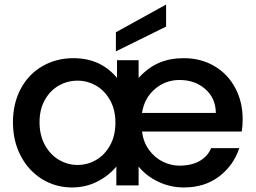

<svg xmlns="http://www.w3.org/2000/svg" viewBox="-20 -816 1128 845"><path d="M1048 -291Q1048 -262 1044 -237H605Q611 -190 636 -156Q661 -122 696.5 -104.5Q732 -87 769 -87Q824 -87 859.5 -108Q895 -129 909 -164H1033Q1008 -88 944.5 -39.5Q881 9 789 9Q729 9 676 -16.5Q623 -42 590 -83V0H492V-83Q458 -42 407.5 -16.5Q357 9 297 9Q225 9 165.5 -27.5Q106 -64 71.5 -129.5Q37 -195 37 -278Q37 -361 71.5 -425.5Q106 -490 167 -525Q228 -560 303 -560Q423 -560 495 -473V-551H590V-473Q632 -519 680 -539.5Q728 -560 789 -560Q864 -560 923 -525.5Q982 -491 1015 -429.5Q1048 -368 1048 -291ZM930 -319Q929 -384 883.5 -424Q838 -464 770 -464Q708 -464 661.5 -424Q615 -384 605 -319ZM321 -90Q365 -90 403 -112Q441 -134 464.5 -176.5Q488 -219 488 -276Q488 -333 464.5 -375Q441 -417 403 -439Q365 -461 321 -461Q277 -461 239 -439.5Q201 -418 177.5 -376.5Q154 -335 154 -278Q154 -221 177.5 -178Q201 -135 239.5 -112.5Q278 -90 321 -90ZM711 -699 490 -590V-674L711 -796Z"/></svg>

Font: Poppins Cyr Med
Style: Regular
Weight: 500
Designer: Ninad Kale (Devanagari), Jonny Pinhorn (Latin)
Foundry: Indian Type Foundry
Version: 4.004